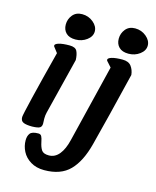

<svg xmlns="http://www.w3.org/2000/svg" viewBox="-130 -761 865 1068"><g transform="rotate(15 303.0 -226.5)"><path d="M209 -673Q246 -673 273.5 -650Q301 -627 301 -598Q301 -569 273 -548Q245 -527 208 -527Q172 -527 153.5 -545.5Q135 -564 135 -594Q135 -625 154.5 -649Q174 -673 209 -673ZM514 -673Q551 -673 578.5 -650Q606 -627 606 -598Q606 -569 578 -548Q550 -527 513 -527Q477 -527 458.5 -545.5Q440 -564 440 -594Q440 -625 459.5 -649Q479 -673 514 -673ZM159 -92Q155 -76 155 -57L156 -29Q156 -12 145.5 -5Q135 2 101 3Q68 3 51 -4Q34 -11 34 -34Q34 -45 59.5 -151Q85 -257 129 -427L106 -457Q103 -460 103 -464Q103 -474 125 -480.5Q147 -487 186 -487Q220 -487 229.5 -467.5Q239 -448 240 -417Q187 -201 159 -92ZM411 -457Q408 -460 408 -464Q408 -474 430 -480.5Q452 -487 491 -487Q526 -487 541.5 -466.5Q557 -446 560 -417Q494 -144 454 9Q427 114 375 167Q323 220 228 220Q182 220 149.5 200Q117 180 101.5 149.5Q86 119 86 86Q86 61 97.5 46Q109 31 145 31Q158 31 163.5 41Q169 51 173 72Q179 102 190 118Q201 134 232 134Q267 134 291.5 104Q316 74 329 19L438 -427Z"/></g></svg>

Font: Sriracha
Style: Regular
Weight: 400
Designer: Suppakit Chalermlarp
Version: Version 1.002g